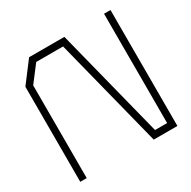

<svg xmlns="http://www.w3.org/2000/svg" viewBox="-156 -852 999 1004"><g transform="rotate(-30 343.0 -350.0)"><path d="M493 0 326 -659H164L89 -561V-1H50V-575L144 -699H357L524 -40H597V-700H636V0Z"/></g></svg>

Font: Turret Road Light
Style: Regular
Weight: 300
Designer: Noponies
Foundry: Noponies
Version: Version 1.001; ttfautohint (v1.8)